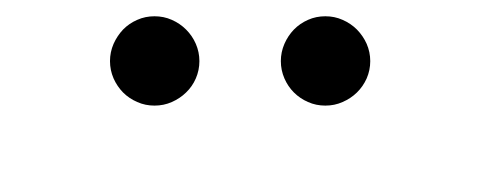

<svg xmlns="http://www.w3.org/2000/svg" viewBox="-20 -706 590 236"><path d="M169.9 -686C162.4 -686 155.4 -684.6 148.7 -681.6C142 -678.7 136.2 -674.7 131.3 -669.7C126.5 -664.6 122.6 -658.8 119.6 -652.1C116.7 -645.4 115.2 -638.3 115.2 -630.9C115.2 -623.4 116.7 -616.3 119.6 -609.6C122.6 -602.9 126.5 -597.2 131.3 -592.3C136.2 -587.4 142 -583.5 148.7 -580.6C155.4 -577.6 162.4 -576.2 169.9 -576.2C177.4 -576.2 184.5 -577.6 191.2 -580.6C197.8 -583.5 203.7 -587.4 208.7 -592.3C213.8 -597.2 217.8 -602.9 220.7 -609.6C223.6 -616.3 225.1 -623.4 225.1 -630.9C225.1 -638.3 223.6 -645.4 220.7 -652.1C217.8 -658.8 213.8 -664.6 208.7 -669.7C203.7 -674.7 197.8 -678.7 191.2 -681.6C184.5 -684.6 177.4 -686 169.9 -686ZM379.9 -686C372.4 -686 365.3 -684.6 358.6 -681.6C352 -678.7 346.2 -674.7 341.3 -669.7C336.4 -664.6 332.5 -658.8 329.6 -652.1C326.7 -645.4 325.2 -638.3 325.2 -630.9C325.2 -623.4 326.7 -616.3 329.6 -609.6C332.5 -602.9 336.4 -597.2 341.3 -592.3C346.2 -587.4 352 -583.5 358.6 -580.6C365.3 -577.6 372.4 -576.2 379.9 -576.2C387.4 -576.2 394.4 -577.6 401.1 -580.6C407.8 -583.5 413.7 -587.4 418.7 -592.3C423.7 -597.2 427.7 -602.9 430.7 -609.6C433.6 -616.3 435.1 -623.4 435.1 -630.9C435.1 -638.3 433.6 -645.4 430.7 -652.1C427.7 -658.8 423.7 -664.6 418.7 -669.7C413.7 -674.7 407.8 -678.7 401.1 -681.6C394.4 -684.6 387.4 -686 379.9 -686ZM0 -490.2Z"/></svg>

Font: CodeNewRoman Nerd Font Mono
Style: Regular
Weight: 400
Monospace: yes
Designer: Sam Radian
Foundry: Code New Roman
Version: Version 2.00 November 29, 2014;Nerd Fonts 3.2.1